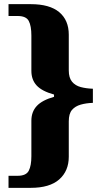

<svg xmlns="http://www.w3.org/2000/svg" viewBox="-20 -780 487 924"><path d="M21 124V66H65Q106 66 118.5 41.5Q131 17 131 -28V-199Q131 -242 157 -270Q183 -298 240 -314V-325Q182 -341 156.5 -368.5Q131 -396 131 -439V-609Q131 -655 118.5 -679Q106 -703 65 -703H21V-760H128Q219 -760 265 -721.5Q311 -683 311 -613V-441Q311 -406 326.5 -387Q342 -368 368.5 -361Q395 -354 427 -353V-285Q395 -284 368.5 -276.5Q342 -269 326.5 -251Q311 -233 311 -196V-26Q311 43 265 83.5Q219 124 128 124Z"/></svg>

Font: Noto Serif Kannada ExtraBold
Style: Regular
Weight: 800
Version: Version 2.003